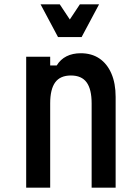

<svg xmlns="http://www.w3.org/2000/svg" viewBox="-20 -860 640 880"><path d="M100 0V-600H210V-560H240Q257 -588 285 -602Q313 -616 350 -616Q400 -616 435.5 -592Q471 -568 490.5 -523Q510 -478 510 -416V0H400V-386Q400 -451 377 -482.5Q354 -514 305 -514Q256 -514 233 -482.5Q210 -451 210 -386V0ZM434 -840 354 -690H246L166 -840H254L327 -730H273L346 -840Z"/></svg>

Font: Martian Mono Condensed
Style: Regular
Weight: 400
Width: 3
Designer: Roman Shamin
Foundry: Evil Martians
Version: Version 1.000